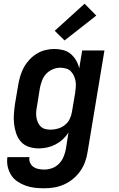

<svg xmlns="http://www.w3.org/2000/svg" viewBox="-20 -792 640 1035"><path d="M218 223Q192 223 166.5 220Q141 217 117.5 208.5Q94 200 73.5 186Q53 172 40 151.5Q27 131 21.5 106Q16 81 20 55H139Q136 71 142 85Q148 99 160 107.5Q172 116 187.5 119Q203 122 219 122Q240 122 261 114.5Q282 107 298 90.5Q314 74 322.5 53.5Q331 33 335 12L349 -77Q336 -57 318 -40.5Q300 -24 278.5 -13Q257 -2 234 3Q211 8 189 8Q161 8 135.5 -0.5Q110 -9 93 -28Q76 -47 67.5 -72Q59 -97 56 -123.5Q53 -150 55 -177.5Q57 -205 61 -233L78 -333Q82 -357 89 -381Q96 -405 108 -427.5Q120 -450 138 -469.5Q156 -489 178 -502.5Q200 -516 224.5 -522Q249 -528 273 -528Q297 -528 320.5 -522Q344 -516 361.5 -501Q379 -486 390.5 -466Q402 -446 407 -423L423 -520H543L452 28Q448 55 438.5 81Q429 107 412.5 130.5Q396 154 373.5 172.5Q351 191 325 202.5Q299 214 272 218.5Q245 223 218 223ZM253 -93Q273 -93 293 -99Q313 -105 330 -118.5Q347 -132 356 -151Q365 -170 368 -190L385 -290Q387 -306 388.5 -322Q390 -338 387.5 -353.5Q385 -369 378.5 -383Q372 -397 362 -407.5Q352 -418 336.5 -422.5Q321 -427 305 -427Q285 -427 264.5 -418.5Q244 -410 229 -394Q214 -378 206.5 -357.5Q199 -337 195 -317L179 -217Q176 -202 175 -187Q174 -172 176.5 -158Q179 -144 184.5 -131.5Q190 -119 200 -109.5Q210 -100 224 -96.5Q238 -93 253 -93ZM328 -574 275 -626 436 -772 499 -708Z"/></svg>

Font: Iosevka Etoile
Style: Bold Italic
Weight: 700
Italic angle: -9°
Designer: Belleve Invis
Foundry: Belleve Invis
Version: Version 28.1.0; ttfautohint (v1.8.4)